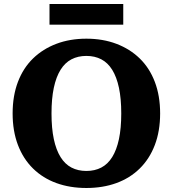

<svg xmlns="http://www.w3.org/2000/svg" viewBox="-20 -921 862 958"><path d="M411 17Q329 17 261.5 -7.5Q194 -32 145 -80Q96 -128 69.5 -197.5Q43 -267 43 -355Q43 -443 69.5 -512.5Q96 -582 145 -629.5Q194 -677 261.5 -702.5Q329 -728 411 -728Q493 -728 560.5 -702.5Q628 -677 677 -629.5Q726 -582 752.5 -512.5Q779 -443 779 -355Q779 -267 752.5 -197.5Q726 -128 677 -80Q628 -32 560.5 -7.5Q493 17 411 17ZM411 -68Q453 -68 485.5 -85Q518 -102 540 -137.5Q562 -173 573.5 -227Q585 -281 585 -355Q585 -429 573.5 -483Q562 -537 540 -572.5Q518 -608 485.5 -625Q453 -642 411 -642Q369 -642 336.5 -625Q304 -608 282 -572.5Q260 -537 248.5 -483Q237 -429 237 -355Q237 -281 248.5 -227Q260 -173 282 -137.5Q304 -102 336.5 -85Q369 -68 411 -68ZM227 -901H595V-798H227Z"/></svg>

Font: Roboto Serif 20pt
Style: Bold
Weight: 700
Version: Version 1.008